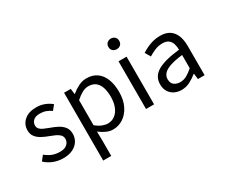

<svg xmlns="http://www.w3.org/2000/svg" viewBox="-137 -1092 1997 1695"><g transform="rotate(-30 862.0 -244.5)"><path d="M209 12Q156 12 109 -6.5Q62 -25 28 -58L66 -106Q98 -80 132.5 -66Q167 -52 212 -52Q260 -52 284 -74.5Q308 -97 308 -128Q308 -153 292 -169.5Q276 -186 251 -197.5Q226 -209 198 -219Q162 -232 129 -249.5Q96 -267 75.5 -293.5Q55 -320 55 -360Q55 -419 99.5 -458.5Q144 -498 223 -498Q268 -498 307 -482.5Q346 -467 374 -443L336 -396Q311 -414 283.5 -424Q256 -434 223 -434Q177 -434 155.5 -413Q134 -392 134 -364Q134 -342 147 -327.5Q160 -313 183.5 -302.5Q207 -292 237 -281Q275 -268 309.5 -250Q344 -232 365.5 -204.5Q387 -177 387 -133Q387 -94 366.5 -61Q346 -28 306.5 -8Q267 12 209 12Z M501 205V-486H569L576 -430H579Q612 -458 651.5 -478Q691 -498 734 -498Q797 -498 839.5 -467.5Q882 -437 904 -381.5Q926 -326 926 -250Q926 -168 896.5 -109Q867 -50 819.5 -19Q772 12 716 12Q682 12 648.5 -3Q615 -18 581 -44L583 41V205ZM702 -57Q742 -57 773.5 -80Q805 -103 823 -146.5Q841 -190 841 -250Q841 -304 828 -344Q815 -384 787 -406.5Q759 -429 713 -429Q682 -429 650.5 -412Q619 -395 583 -363V-108Q616 -80 647 -68.5Q678 -57 702 -57Z M1056 0V-486H1138V0ZM1097 -586Q1073 -586 1057.5 -600.5Q1042 -615 1042 -640Q1042 -664 1057.5 -679Q1073 -694 1097 -694Q1121 -694 1136.5 -679Q1152 -664 1152 -640Q1152 -615 1136.5 -600.5Q1121 -586 1097 -586Z M1414 12Q1374 12 1341.5 -4.5Q1309 -21 1290.5 -52Q1272 -83 1272 -126Q1272 -206 1343.5 -248.5Q1415 -291 1570 -308Q1570 -339 1561.5 -367Q1553 -395 1531.5 -412.5Q1510 -430 1470 -430Q1428 -430 1391 -414Q1354 -398 1325 -380L1293 -435Q1316 -450 1345.5 -464.5Q1375 -479 1410 -488.5Q1445 -498 1484 -498Q1544 -498 1581 -473Q1618 -448 1635.5 -403.5Q1653 -359 1653 -298V0H1585L1578 -58H1575Q1541 -30 1500.5 -9Q1460 12 1414 12ZM1438 -54Q1473 -54 1504 -71Q1535 -88 1570 -119V-254Q1489 -244 1441.5 -227.5Q1394 -211 1373 -187Q1352 -163 1352 -132Q1352 -91 1377 -72.5Q1402 -54 1438 -54Z"/></g></svg>

Font: Mada
Style: Regular
Weight: 400
Designer: Khaled Hosny
Version: Version 1.5